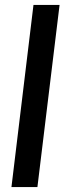

<svg xmlns="http://www.w3.org/2000/svg" viewBox="-20 -760 272 780"><path d="M26.5 0 116 -740H222L132 0Z"/></svg>

Font: Lato 2
Style: Italic
Weight: 600
Italic angle: -7°
Designer: Lukasz Dziedzic with Adam Twardoch and Botio Nikoltchev
Foundry: tyPoland Lukasz Dziedzic
Version: Version 2.015; 2015-08-06; http://www.latofonts.com/